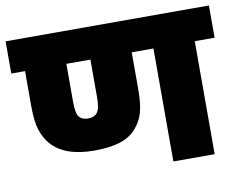

<svg xmlns="http://www.w3.org/2000/svg" viewBox="-71 -716 1012 810"><g transform="rotate(-10 435.5 -311.0)"><path d="M786 -484V0H609V-484H516V-328Q516 -280 510.5 -249.5Q505 -219 495 -199Q485 -179 470 -162Q445 -132 401 -117.5Q357 -103 289 -103Q162 -103 105 -169Q83 -195 71 -231.5Q59 -268 59 -338V-484H0V-622H871V-484ZM287 -241Q313 -241 325 -256Q333 -267 336 -282.5Q339 -298 339 -323V-484H236V-323Q236 -276 246 -260Q258 -241 287 -241Z"/></g></svg>

Font: Noto Sans Black
Style: Regular
Weight: 900
Designer: Monotype Design Team
Foundry: Monotype Imaging Inc.
Version: Version 2.007